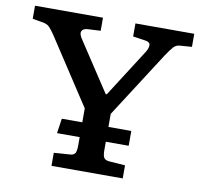

<svg xmlns="http://www.w3.org/2000/svg" viewBox="-78 -784 915 868"><g transform="rotate(10 379.5 -350.0)"><path d="M213 0V-60L284 -65Q300 -65 308 -73.5Q316 -82 316 -112V-150H212L222 -218H316V-282L119 -583Q105 -604 93 -617Q81 -630 55 -633L14 -640V-700H326V-640L268 -637Q246 -636 240 -623Q234 -610 250 -587L398 -362H403L543 -581Q555 -600 554.5 -615Q554 -630 524 -633L475 -640V-700H745V-640L691 -636Q673 -635 661.5 -622.5Q650 -610 630 -580L436 -278V-218H541V-150H436V-109Q436 -85 443 -75.5Q450 -66 470 -65L540 -60V0Z"/></g></svg>

Font: Literata 7pt Medium
Style: Regular
Weight: 500
Designer: Latin by Veronika Burian and Jose Scaglione. Greek by Irene Vlachou. Cyrillic by Vera Evstafieva.
Foundry: TypeTogether
Version: Version 3.002